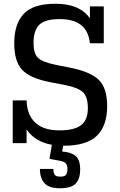

<svg xmlns="http://www.w3.org/2000/svg" viewBox="-20 -764 639 1025"><path d="M122 0V-72Q168 -7 257 9L244 84L298 94Q322 98 331 108Q340 118 340 138Q340 158 333 168.5Q326 179 302 179Q279 179 272 169Q265 159 265 138H193Q193 186 217 213.5Q241 241 300 241Q361 241 384.5 215.5Q408 190 408 141Q408 89 383.5 68.5Q359 48 312 45L317 14H319Q443 14 497.5 -39.5Q552 -93 552 -197Q552 -293 508.5 -336.5Q465 -380 358 -402L277 -418Q204 -433 181.5 -456.5Q159 -480 159 -535Q159 -600 189 -631Q219 -662 299 -662Q447 -662 460 -533H534V-730H460V-666Q406 -744 277 -744Q157 -744 106.5 -690Q56 -636 56 -533Q56 -437 97.5 -392Q139 -347 244 -326L328 -310Q398 -296 423.5 -271Q449 -246 449 -186Q449 -124 413 -96Q377 -68 297 -68Q212 -68 168 -109.5Q124 -151 122 -228H48V0Z"/></svg>

Font: Glegoo
Style: Bold
Weight: 700
Version: Version 2.0.1; ttfautohint (v0.9) -r 48 -G 60